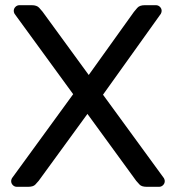

<svg xmlns="http://www.w3.org/2000/svg" viewBox="-20 -720 678 740"><path d="M23 0ZM317 -281 129 -23Q124 -17 116 -8.5Q108 0 88 0H45Q36 0 29.5 -6.5Q23 -13 23 -22Q23 -24 23.5 -26.5Q24 -29 26 -33L262 -357L36 -667Q33 -673 33 -678Q33 -687 39.5 -693.5Q46 -700 55 -700H102Q122 -700 131 -690Q140 -680 144 -675L322 -431L496 -674Q500 -679 509 -689.5Q518 -700 538 -700H581Q590 -700 596.5 -693.5Q603 -687 603 -678Q603 -673 600 -667L377 -355L612 -33Q614 -29 614.5 -26.5Q615 -24 615 -22Q615 -13 608.5 -6.5Q602 0 593 0H546Q526 0 518 -8.5Q510 -17 505 -23Z"/></svg>

Font: Rubik
Style: Regular
Weight: 400
Designer: Hubert & Fischer
Foundry: Hubert & Fischer
Version: Version 1.002; ttfautohint (v1.6)